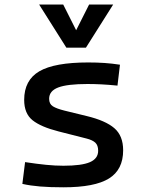

<svg xmlns="http://www.w3.org/2000/svg" viewBox="-20 -796 626 826"><path d="M252.9 9.8Q194.3 9.8 152.6 6.3Q110.8 2.9 76.2 -4.9L87.9 -98.6Q139.2 -90.8 178.5 -86.9Q217.8 -83 252.9 -83Q331.5 -83 366.9 -98.4Q402.3 -113.8 402.3 -147.5Q402.3 -170.9 389.9 -182.4Q377.4 -193.8 351.6 -200.2L232.4 -230.5Q155.8 -250 119.9 -278.8Q84 -307.6 84 -366.2Q84 -451.2 149.2 -489.3Q214.4 -527.3 359.4 -527.3Q397 -527.3 429.4 -525.1Q461.9 -522.9 496.1 -517.6L485.4 -427.7Q445.8 -431.6 415.5 -433.1Q385.3 -434.6 356.4 -434.6Q269.5 -434.6 230.5 -419.7Q191.4 -404.8 191.4 -371.1Q191.4 -348.6 207.5 -338.6Q223.6 -328.6 256.8 -320.3L352.5 -296.9Q434.1 -277.3 471.9 -244.6Q509.8 -211.9 509.8 -149.4Q509.8 -65.9 448.7 -28.1Q387.7 9.8 252.9 9.8ZM265.6 -590.8 148.4 -776.4H252L312.5 -656.2H302.7L363.3 -776.4H466.8L349.6 -590.8Z"/></svg>

Font: Cascadia Code
Style: Regular
Weight: 400
Monospace: yes
Designer: Aaron Bell
Foundry: Saja Typeworks
Version: Version 2106.017